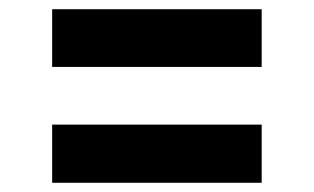

<svg xmlns="http://www.w3.org/2000/svg" viewBox="-20 -559 680 416"><path d="M547 -414H93V-539H547ZM547 -163H93V-289H547Z"/></svg>

Font: Open Sauce One ExtraBold
Style: Regular
Weight: 800
Designer: Alfredo Marco Pradil
Foundry: Creative Sauce Fz LLC
Version: Version 1.477